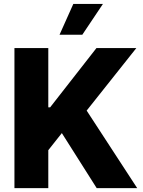

<svg xmlns="http://www.w3.org/2000/svg" viewBox="-20 -977 742 997"><path d="M230.8 -727.3V-419.7H240.4L480.8 -727.3H687.9L430 -402.7L692.5 0H482.2L301.1 -285.9L230.8 -197.1V0H55V-727.3ZM289.1 -796.5 360.8 -956.7H514.6L407.3 -796.5Z"/></svg>

Font: Inter P Extra Bold
Style: Regular
Weight: 800
Designer: Rasmus Andersson
Foundry: rsms
Version: Version 3.018;git-588b23468